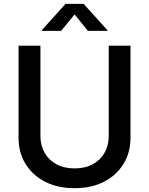

<svg xmlns="http://www.w3.org/2000/svg" viewBox="-20 -964 772 995"><path d="M366.7 11.2Q278.8 11.2 213.6 -22.2Q148.4 -55.7 112.3 -114.7Q76.2 -173.8 76.2 -250V-727.5H189.5V-259.3Q189.5 -210.4 210.9 -172.6Q232.4 -134.8 272.2 -113Q312 -91.3 366.7 -91.3Q421.4 -91.3 460.9 -113Q500.5 -134.8 522 -172.6Q543.5 -210.4 543.5 -259.3V-727.5H656.2V-250Q656.2 -173.8 620.1 -114.7Q584 -55.7 519 -22.2Q454.1 11.2 366.7 11.2ZM296.9 -804.2H196.8V-807.6L319.3 -943.8H413.6L536.6 -807.6V-804.2H435.5L366.7 -889.2Z"/></svg>

Font: V-Inter
Style: Medium-500
Weight: 500
Designer: Rasmus Andersson
Foundry: rsms
Version: Version 4.000;git-4146feb